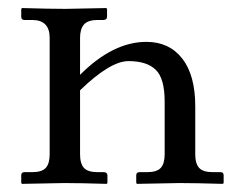

<svg xmlns="http://www.w3.org/2000/svg" viewBox="-20 -451 583 472"><path d="M176.8 -71.8Q176.8 -48.8 186.3 -38.3Q195.8 -27.8 220.2 -27.8H234.9Q243.7 -27.8 244.1 -20V-1L242.2 1Q177.2 -1 138.2 -1L34.2 1L32.2 -1V-20Q32.2 -27.8 40 -27.8H59.1Q83 -27.8 92.5 -38.3Q102.1 -48.8 102.1 -71.8V-357.9Q102.1 -401.9 59.1 -401.9H40Q32.2 -401.9 32.2 -410.2V-429.2L34.2 -431.2Q102.1 -429.2 141.1 -429.2L241.2 -431.2L243.2 -429.2V-410.2Q243.2 -402.3 234.9 -401.9H220.2Q196.3 -401.9 186.5 -390.9Q176.8 -379.9 176.8 -357.9V-267.1Q257.8 -348.1 339.8 -348.1Q396 -348.1 428 -307.1Q460 -266.1 460 -189.9V-71.8Q460 -48.8 469.5 -38.3Q479 -27.8 502.9 -27.8H522Q529.8 -27.8 529.8 -20V-1L527.8 1Q460 -1 420.9 -1L316.9 1L314.9 -1V-20Q314.9 -27.8 323.2 -27.8H341.8Q365.7 -27.8 375.2 -38.3Q384.8 -48.8 384.8 -71.8V-201.2Q384.8 -258.3 362.8 -279.5Q340.8 -300.8 295.9 -300.8Q251 -300.8 176.8 -229Z"/></svg>

Font: Linux Libertine
Style: Regular
Weight: 400
Designer: Philipp H. Poll
Foundry: Philipp H. Poll
Version: Version 5.3.0 ; ttfautohint (v0.9)